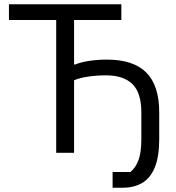

<svg xmlns="http://www.w3.org/2000/svg" viewBox="-20 -718 826 902"><path d="M509 164V90H593Q617 70 630.5 34.5Q644 -1 644 -64V-190Q644 -282 602 -323Q560 -364 479 -364Q433 -364 393.5 -358Q354 -352 328 -341V0H244V-624H22V-698H550V-624H328V-415H333Q360 -426 399.5 -432Q439 -438 482 -438Q607 -438 667.5 -377Q728 -316 728 -190V-64Q728 16 708 66.5Q688 117 649.5 140.5Q611 164 555 164Z"/></svg>

Font: IBM Plex Sans Var
Style: Regular
Weight: 400
Designer: Mike Abbink, Paul van der Laan, Pieter van Rosmalen
Foundry: Bold Monday
Version: Version 3.000